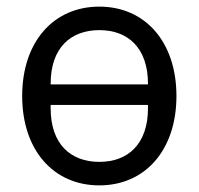

<svg xmlns="http://www.w3.org/2000/svg" viewBox="-20 -548 600 580"><path d="M280 12C418 12 513 -94 513 -258C513 -422 418 -528 280 -528C142 -528 47 -422 47 -258C47 -94 142 12 280 12ZM280 -59C194 -59 133 -112 133 -221V-231H427V-221C427 -112 366 -59 280 -59ZM133 -295C133 -404 194 -457 280 -457C366 -457 427 -404 427 -295V-293H133Z"/></svg>

Font: LVC Sans
Style: Regular
Weight: 400
Designer: Mike Abbink, Paul van der Laan, Pieter van Rosmalen
Foundry: Bold Monday
Version: Version 3.0